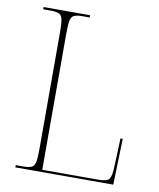

<svg xmlns="http://www.w3.org/2000/svg" viewBox="-81 -778 696 842"><g transform="rotate(10 267.0 -357.0)"><path d="M45 0V-10H79Q104 -10 116 -16Q128 -22 131.5 -40.5Q135 -59 135 -98V-616Q135 -655 131.5 -673.5Q128 -692 116 -698Q104 -704 79 -704H45V-714H252V-704H219Q194 -704 182 -698Q170 -692 166.5 -673.5Q163 -655 163 -616V-10H413Q452 -10 461.5 -24Q471 -38 472 -79L477 -205H487L481 0Z"/></g></svg>

Font: Noto Serif Display SemiCondensed Thin
Style: Regular
Weight: 100
Width: 4
Designer: Monotype Design Team
Foundry: Monotype Imaging Inc.
Version: Version 2.009